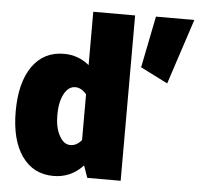

<svg xmlns="http://www.w3.org/2000/svg" viewBox="-54 -823 930 884"><g transform="rotate(5 411.5 -381.0)"><path d="M583.5 -528.8 709.5 -465.3 808.6 -767.1H631.3ZM25.9 -276.9C25.9 -188.5 43.5 -119.6 78.6 -69.8C113.8 -20 162.6 4.9 224.6 4.9C277.8 4.9 323.7 -15.1 361.3 -55.7L380.9 0H535.2V-764.2H341.8V-517.6C308.1 -545.4 269 -559.6 224.6 -559.6C162.6 -559.6 113.8 -534.7 78.6 -484.9C43.5 -434.6 25.9 -365.2 25.9 -276.9ZM218.3 -277.3C218.3 -316.9 225.1 -349.1 238.3 -374C251.5 -398.9 269 -411.1 290 -411.1C308.1 -411.1 325.7 -401.9 341.8 -382.8V-170.9C326.2 -152.8 309.1 -143.6 290.5 -143.6C269.5 -143.6 252 -156.2 238.8 -181.2C225.1 -206.1 218.3 -237.8 218.3 -277.3Z"/></g></svg>

Font: Estedad Black
Style: Regular
Weight: 900
Designer: Amin Abedi
Version: Version 7.3